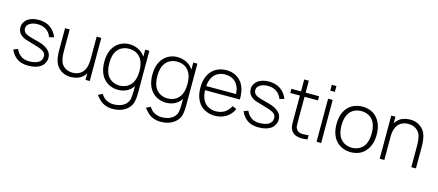

<svg xmlns="http://www.w3.org/2000/svg" viewBox="-63 -1449 5520 2420"><g transform="rotate(15 2697.0 -239.5)"><path d="M437.5 -401Q414.5 -461.5 367.5 -491.8Q320.5 -522 255 -522Q198.5 -522 156 -497Q114.5 -472 114.5 -431.5Q114.5 -413.5 120.5 -399.5Q126.5 -385.5 139 -374.5Q151.5 -363.5 170.2 -355.2Q189 -347 214.5 -339.5Q238.5 -332.5 267.5 -324.8Q296.5 -317 332.5 -307.5Q407 -287 451.5 -247Q497 -206.5 497 -145Q497 -111 478 -76Q459.5 -41.5 428 -23Q371.5 14.5 272 14.5Q222.5 14.5 181.5 1.5Q140.5 -11.5 104 -43.5Q83 -62.5 67 -87Q51 -111.5 41.5 -135.5L98 -156Q117 -111 147 -85.5Q170 -63 202.2 -52.2Q234.5 -41.5 271 -41.5Q305.5 -41.5 339.5 -49Q373.5 -56.5 396 -71Q415.5 -84.5 426 -104.2Q436.5 -124 436.5 -148Q436.5 -190 404.5 -211.5Q388.5 -222.5 365.8 -232.5Q343 -242.5 312.5 -251L203 -283.5Q184.5 -288.5 169.5 -293.5Q154.5 -298.5 142.5 -304Q119 -314.5 97 -333.5Q74.5 -352 64.8 -377.5Q55 -403 55 -430Q55 -471 80 -505Q104.5 -539 143.5 -556Q192 -578 254 -578Q327 -578 381 -551Q421.5 -530.5 453 -493Q469 -474 480.2 -454.8Q491.5 -435.5 497 -415.5Z M1075 -562.5V0H1019.5V-84.5Q1003 -60.5 987.5 -45Q960.5 -18 923.8 -3.8Q887 10.5 848 12.5Q844 13 838.5 13.2Q833 13.5 826 13.5Q751 13.5 695.5 -27Q640 -67 619.5 -133Q600 -200 602 -288.5V-562.5H662.5V-289.5Q662.5 -209 677 -156.5Q691 -104.5 735.5 -74Q778 -45 837.5 -45Q870.5 -45 900.5 -55.2Q930.5 -65.5 953 -85.5Q994 -122 1007 -187.5Q1014.5 -221 1014.5 -276V-562.5Z M1702 -562.5V-20Q1702 71.5 1686 121Q1670.5 169.5 1624 207.5Q1551.5 265.5 1441.5 265.5Q1385.5 265.5 1337 244.8Q1288.5 224 1255.5 184.5Q1244.5 174.5 1235.8 163.8Q1227 153 1220 141.5L1276 114.5Q1284 129.5 1294 140.5Q1319.5 173.5 1358.5 190Q1397.5 206.5 1441.5 206.5Q1484 206.5 1521.5 195Q1559 183.5 1587.5 159.5Q1620.5 132 1631.5 93Q1642 55 1642 -20V-85.5L1639.5 -82.5Q1607.5 -34 1557 -9.2Q1506.5 15.5 1446 15.5Q1386 15.5 1336 -7.8Q1286 -31 1250 -76Q1189.5 -153.5 1189.5 -282.5Q1189.5 -410.5 1250 -487.5Q1283.5 -531 1333.5 -554.5Q1383.5 -578 1439.5 -578Q1499 -578 1553 -553Q1606.5 -528 1639.5 -482.5L1648 -470V-562.5ZM1648 -282.5Q1648 -391 1601 -452Q1575.5 -486.5 1536 -503.8Q1496.5 -521 1450 -521Q1403.5 -521 1364.5 -503.2Q1325.5 -485.5 1300 -451Q1254.5 -393 1254.5 -282.5Q1254.5 -172.5 1299 -113.5Q1324.5 -79 1364 -60.2Q1403.5 -41.5 1449 -41.5Q1495.5 -41.5 1535.2 -59.2Q1575 -77 1601 -111.5Q1648 -172.5 1648 -282.5Z M2329 -562.5V-20Q2329 71.5 2313 121Q2297.5 169.5 2251 207.5Q2178.5 265.5 2068.5 265.5Q2012.5 265.5 1964 244.8Q1915.5 224 1882.5 184.5Q1871.5 174.5 1862.8 163.8Q1854 153 1847 141.5L1903 114.5Q1911 129.5 1921 140.5Q1946.5 173.5 1985.5 190Q2024.5 206.5 2068.5 206.5Q2111 206.5 2148.5 195Q2186 183.5 2214.5 159.5Q2247.5 132 2258.5 93Q2269 55 2269 -20V-85.5L2266.5 -82.5Q2234.5 -34 2184 -9.2Q2133.5 15.5 2073 15.5Q2013 15.5 1963 -7.8Q1913 -31 1877 -76Q1816.5 -153.5 1816.5 -282.5Q1816.5 -410.5 1877 -487.5Q1910.5 -531 1960.5 -554.5Q2010.5 -578 2066.5 -578Q2126 -578 2180 -553Q2233.5 -528 2266.5 -482.5L2275 -470V-562.5ZM2275 -282.5Q2275 -391 2228 -452Q2202.5 -486.5 2163 -503.8Q2123.5 -521 2077 -521Q2030.5 -521 1991.5 -503.2Q1952.5 -485.5 1927 -451Q1881.5 -393 1881.5 -282.5Q1881.5 -172.5 1926 -113.5Q1951.5 -79 1991 -60.2Q2030.5 -41.5 2076 -41.5Q2122.5 -41.5 2162.2 -59.2Q2202 -77 2228 -111.5Q2275 -172.5 2275 -282.5Z M2554 -112.5Q2579.5 -79 2619.5 -60.8Q2659.5 -42.5 2705 -42.5Q2771 -42.5 2821 -73Q2870.5 -106.5 2897 -160.5L2951 -136.5Q2916.5 -59 2849 -21Q2787 15.5 2707 15.5Q2677 15.5 2648.2 9.5Q2619.5 3.5 2593.2 -8Q2567 -19.5 2544.5 -36.5Q2522 -53.5 2505 -76Q2443.5 -154.5 2443.5 -280Q2443.5 -408.5 2505 -487.5Q2541.5 -533 2593 -555.5Q2644.5 -578 2705 -578Q2830 -578 2903 -488.5Q2965.5 -407 2962.5 -264.5H2508.5Q2511.5 -168.5 2554 -112.5ZM2509.5 -318.5H2899Q2896 -362 2886 -394.5Q2876 -427 2856 -453Q2830.5 -486.5 2790.5 -504.2Q2750.5 -522 2705 -521Q2660 -522 2620 -504.2Q2580 -486.5 2554 -452Q2516 -401.5 2509.5 -318.5Z M3442.5 -401Q3419.5 -461.5 3372.5 -491.8Q3325.5 -522 3260 -522Q3203.5 -522 3161 -497Q3119.5 -472 3119.5 -431.5Q3119.5 -413.5 3125.5 -399.5Q3131.5 -385.5 3144 -374.5Q3156.5 -363.5 3175.2 -355.2Q3194 -347 3219.5 -339.5Q3243.5 -332.5 3272.5 -324.8Q3301.5 -317 3337.5 -307.5Q3412 -287 3456.5 -247Q3502 -206.5 3502 -145Q3502 -111 3483 -76Q3464.5 -41.5 3433 -23Q3376.5 14.5 3277 14.5Q3227.5 14.5 3186.5 1.5Q3145.5 -11.5 3109 -43.5Q3088 -62.5 3072 -87Q3056 -111.5 3046.5 -135.5L3103 -156Q3122 -111 3152 -85.5Q3175 -63 3207.2 -52.2Q3239.5 -41.5 3276 -41.5Q3310.5 -41.5 3344.5 -49Q3378.5 -56.5 3401 -71Q3420.5 -84.5 3431 -104.2Q3441.5 -124 3441.5 -148Q3441.5 -190 3409.5 -211.5Q3393.5 -222.5 3370.8 -232.5Q3348 -242.5 3317.5 -251L3208 -283.5Q3189.5 -288.5 3174.5 -293.5Q3159.5 -298.5 3147.5 -304Q3124 -314.5 3102 -333.5Q3079.5 -352 3069.8 -377.5Q3060 -403 3060 -430Q3060 -471 3085 -505Q3109.5 -539 3148.5 -556Q3197 -578 3259 -578Q3332 -578 3386 -551Q3426.5 -530.5 3458 -493Q3474 -474 3485.2 -454.8Q3496.5 -435.5 3502 -415.5Z M3741.5 -197V-158.5Q3741.5 -135.5 3743.5 -122Q3745.5 -108.5 3753 -96Q3761 -76 3779.8 -64Q3798.5 -52 3822.5 -50Q3827.5 -49.5 3835 -49.2Q3842.5 -49 3853 -49Q3868 -49 3883.8 -50.2Q3899.5 -51.5 3916.5 -54V0Q3885.5 7.5 3846.5 7.5Q3838.5 7.5 3828.5 6.8Q3818.5 6 3806 5Q3727.5 -6.5 3698.5 -65.5Q3685 -91.5 3683 -116Q3682 -128.5 3681.5 -148Q3681 -167.5 3681 -195V-508.5H3555V-562.5H3681V-718.5H3741.5V-562.5H3916.5V-508.5H3741.5Z M4094.5 -743.5V-667.5H4034.5V-743.5ZM4094.5 -562.5V0H4034.5V-562.5Z M4281 -76Q4219.5 -154 4219.5 -282.5Q4219.5 -408.5 4281 -487.5Q4315.5 -531.5 4368 -554.8Q4420.5 -578 4481 -578Q4543 -578 4594.8 -555.5Q4646.5 -533 4681 -487.5Q4743.5 -410 4743.5 -282.5Q4743.5 -153.5 4681 -76Q4645 -29.5 4594.5 -7Q4544 15.5 4481 15.5Q4420.5 15.5 4368.8 -7.8Q4317 -31 4281 -76ZM4633 -451Q4607.5 -484.5 4567.8 -502.2Q4528 -520 4481 -520Q4458.5 -520 4436.8 -515.5Q4415 -511 4395.5 -502.2Q4376 -493.5 4359.5 -480.5Q4343 -467.5 4331 -451Q4284.5 -390 4284.5 -282.5Q4284.5 -173 4331 -112.5Q4343 -96 4359.5 -83Q4376 -70 4395.5 -61Q4415 -52 4436.8 -47.2Q4458.5 -42.5 4481 -42.5Q4527.5 -42.5 4567.5 -60.8Q4607.5 -79 4633 -112.5Q4679 -172 4679 -282.5Q4679 -391.5 4633 -451Z M5331.5 -274V0H5271V-273Q5271 -353 5256.5 -405.5Q5242 -457.5 5197 -488.5Q5156 -517.5 5095 -517.5Q5024 -517.5 4979 -477Q4958 -458.5 4944.8 -431.8Q4931.5 -405 4926 -375Q4922.5 -360.5 4920.8 -344Q4919 -327.5 4919 -308.5V0H4858.5V-562.5H4913.5V-478Q4922 -490 4930 -499.8Q4938 -509.5 4946 -517.5Q4973 -545 5009.5 -559Q5046 -573 5085.5 -575Q5089.5 -575.5 5095 -575.8Q5100.5 -576 5107.5 -576Q5182.5 -576 5237.5 -535.5Q5294.5 -494.5 5313 -429.5Q5332.5 -365 5331.5 -274Z"/></g></svg>

Font: Russisch Sans Light
Style: Regular
Weight: 300
Designer: Michael Sharanda (font) & Cristiano Sobral (main changes)
Foundry: Michael Sharanda
Version: Version 2.00;September 8, 2020;FontCreator 13.0.0.2681 64-bi